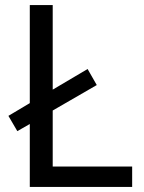

<svg xmlns="http://www.w3.org/2000/svg" viewBox="-20 -734 564 754"><path d="M97 0V-247L48 -219L13 -279L97 -329V-714H187V-382L324 -463L360 -400L187 -300V-80H499V0Z"/></svg>

Font: Noto Sans Gujarati
Style: Regular
Weight: 400
Designer: Jelle Bosma - Monotype Design Team, Universal Thirst
Foundry: Monotype Imaging Inc.
Version: Version 2.102